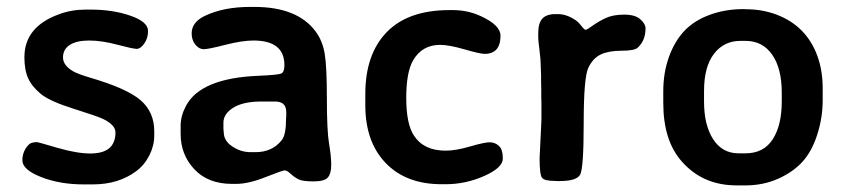

<svg xmlns="http://www.w3.org/2000/svg" viewBox="-20 -530 2470 561"><path d="M51.3 -362.8Q51.3 -451.7 152.3 -488.3Q188.5 -502 231.4 -502H244.6Q309.6 -502 361.1 -484.1Q412.6 -466.3 412.6 -439.5Q412.6 -418.5 401.6 -402.8Q390.6 -387.2 379.6 -387.2Q368.7 -387.2 322.8 -399.4Q276.9 -411.6 240.5 -411.6Q204.1 -411.6 184.1 -398.9Q164.1 -386.2 164.1 -362.3Q164.1 -338.4 195.3 -320.8Q208.5 -313.5 244.6 -302.7Q351.1 -271.5 390.9 -237.1Q430.7 -202.6 430.7 -146.5V-133.8Q430.7 -104.5 416.5 -76.2Q402.3 -47.9 377.9 -29.8Q326.2 8.8 251 8.8H224.1Q154.8 8.8 100.1 -12.7Q45.4 -34.2 45.4 -61.5Q45.4 -88.9 64.5 -107.9Q71.3 -114.7 88.9 -114.7Q90.8 -114.7 147.5 -98.1Q205.1 -81.5 244.1 -81.5Q317.4 -81.5 317.4 -143.1Q317.4 -165 280.8 -182.6Q264.6 -190.4 195.3 -212.2Q126 -233.9 99.9 -255.1Q73.7 -276.4 62.5 -300.8Q51.3 -325.2 51.3 -362.8Z M633.8 -143.6Q633.8 -118.7 658.7 -102.1Q683.6 -85.4 712.4 -85.4H726.6Q775.9 -85.4 803.7 -121.1Q815.9 -136.7 815.9 -184.6L816.4 -190.4V-202.6Q816.4 -233.4 783.7 -233.4H744.1Q690.4 -233.4 661.6 -215.3Q632.8 -197.3 632.8 -171.4V-153.3Q633.8 -146.5 633.8 -143.6ZM811 -339.8Q811 -411.6 720.7 -411.6Q687.5 -411.6 637.9 -398.9Q588.4 -386.2 575.2 -386.2Q562 -386.2 551 -399.4Q540 -412.6 540 -432.6Q540 -465.3 579.1 -483.9Q633.8 -509.8 710.9 -509.8H723.1Q848.6 -509.8 901.9 -438.5Q922.4 -411.1 928.7 -373.3Q935.1 -335.4 935.1 -241.9Q935.1 -148.4 941.4 -110.8Q947.8 -73.2 947.8 -48.1Q947.8 -22.9 938 -11.5Q928.2 0 896 0Q863.8 0 851.6 -6.3Q839.4 -12.7 828.9 -22.5Q818.4 -32.2 812 -32.2Q805.7 -32.2 755.9 -12.5Q706.1 7.3 669.9 7.3H658.2Q587.9 7.3 547.9 -35.4Q507.8 -78.1 507.8 -138.7V-162.6Q507.8 -191.4 523.4 -220.7Q566.4 -301.8 735.8 -308.6Q794.4 -311 802.7 -315.7Q811 -320.3 811 -339.8Z M1442.4 -425.8Q1442.4 -372.6 1396 -372.6Q1382.8 -372.6 1337.4 -385.7Q1292 -398.9 1266.1 -398.9Q1213.9 -398.9 1187.5 -354.5Q1167 -319.8 1167 -243.9Q1167 -168 1189.5 -133.8Q1218.3 -89.8 1281.7 -89.8Q1312 -89.8 1353.8 -102.1Q1395.5 -114.3 1410.9 -114.3Q1426.3 -114.3 1437.7 -103.8Q1449.2 -93.3 1449.2 -66.7Q1449.2 -40 1395 -15.9Q1340.8 8.3 1281.7 8.3H1270.5Q1167 8.3 1107.4 -53.2Q1047.9 -114.7 1047.4 -220.7V-255.4Q1047.4 -371.6 1109.9 -436Q1172.4 -500.5 1293 -500.5H1303.7Q1346.7 -500.5 1384.8 -482.9Q1442.4 -456.5 1442.4 -425.8Z M1552.7 -418.9V-434.1Q1552.7 -462.4 1564.7 -475.6Q1576.7 -488.8 1603 -488.8H1610.4Q1635.3 -488.8 1661.6 -471.2Q1669.9 -465.8 1678.7 -454.3Q1687.5 -442.9 1691.2 -442.9Q1694.8 -442.9 1711.7 -455.1Q1728.5 -467.3 1750 -477.3Q1771.5 -487.3 1803.7 -487.3Q1835.9 -487.3 1851.1 -473.6Q1866.2 -460 1866.2 -447.3Q1866.2 -412.1 1843.8 -391.1Q1834 -381.8 1796.4 -381.8Q1758.8 -381.8 1735.8 -371.1Q1712.9 -360.4 1699.2 -332.3Q1685.5 -304.2 1685.5 -171.1Q1685.5 -38.1 1675 -19.5Q1664.6 -1 1615.2 -1H1606.9L1598.6 -1.5Q1571.3 -1.5 1564 -10.3Q1556.6 -19 1556.6 -67.4L1561 -157.7L1562 -182.6V-225.1L1561.5 -250.5V-267.6L1561 -292.5Q1561 -300.8 1561 -309.1L1560.1 -334Q1560.1 -354.5 1556.4 -383.1Q1552.7 -411.6 1552.7 -418.9Z M2138.2 -82H2158.2Q2211.4 -82 2237.8 -123Q2264.2 -164.1 2264.2 -233.4V-259.3Q2264.2 -330.1 2236.1 -370.4Q2208 -410.6 2158.2 -410.6H2143.6Q2095.2 -410.6 2066.2 -372.8Q2037.1 -335 2037.1 -264.2V-232.9Q2037.1 -164.6 2063.7 -123.3Q2090.3 -82 2138.2 -82ZM2383.8 -272V-237.8Q2383.8 -186 2367.9 -136.7Q2352.1 -87.4 2324.7 -57.4Q2297.4 -27.3 2253.7 -7.8Q2210 11.7 2158.2 11.7H2132.3Q2033.2 11.7 1971.7 -58.6Q1918 -119.6 1918 -229V-263.2Q1918 -317.9 1934.8 -364.3Q1951.7 -410.6 1980.2 -440.4Q2008.8 -470.2 2054 -486.8Q2099.1 -503.4 2152.8 -503.4L2161.6 -502.9Q2207 -502.9 2249 -487.3Q2336.4 -454.1 2368.2 -366.7Q2383.8 -324.2 2383.8 -272Z"/></svg>

Font: Averia Sans Libre
Style: Bold
Weight: 700
Version: Version 1.002